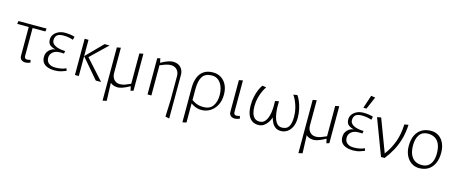

<svg xmlns="http://www.w3.org/2000/svg" viewBox="-49 -1385 5478 2305"><g transform="rotate(15 2690.5 -232.0)"><path d="M232 9Q201 9 182 -8Q163 -25 163 -54V-425L211 -434V-64Q211 -50 218.5 -40Q226 -30 242 -30Q267 -30 286 -38L294 -6Q287 -2 269 3.5Q251 9 232 9ZM20 -413 25 -450H375L370 -413Z M591 11Q573 11 546.5 7Q520 3 493.5 -9.5Q467 -22 449.5 -47Q432 -72 432 -115Q432 -165 465.5 -198.5Q499 -232 544 -236Q504 -243 475 -264.5Q446 -286 446 -336Q446 -367 465 -395Q484 -423 520 -441Q556 -459 605 -459Q636 -459 668 -454.5Q700 -450 724 -442L715 -402Q687 -411 657 -416.5Q627 -422 595 -422Q538 -422 514.5 -400.5Q491 -379 491 -337Q491 -310 512 -290Q533 -270 571 -259Q609 -248 660 -247L654 -214Q648 -215 640.5 -215.5Q633 -216 625 -216Q617 -216 608 -216Q548 -216 516 -187.5Q484 -159 484 -119Q484 -73 514 -49Q544 -25 596 -25Q631 -25 667 -31.5Q703 -38 728 -52L739 -22Q720 -14 682 -1.5Q644 11 591 11Z M1107 0 896 -247 1096 -450H1158L949 -249L1173 0ZM848 0V-450H896V0Z M1289 -10 1297 201 1248 212V-219H1289ZM1542 11 1530 -43Q1510 -32 1483 -19Q1456 -6 1429 2.5Q1402 11 1382 11Q1340 11 1310 -6Q1280 -23 1264 -52.5Q1248 -82 1248 -119V-450L1296 -459V-143Q1296 -95 1323.5 -64Q1351 -33 1397 -33Q1429 -33 1462.5 -45.5Q1496 -58 1528 -73V-450L1576 -459V0Z M2076 212 2027 201 2035 -10V-305Q2035 -353 2006.5 -383Q1978 -413 1931 -413Q1899 -413 1864.5 -401Q1830 -389 1798 -375V0H1750V-450L1786 -459L1797 -406Q1816 -417 1843 -429.5Q1870 -442 1897 -450.5Q1924 -459 1944 -459Q1987 -459 2016.5 -442Q2046 -425 2061.5 -395.5Q2077 -366 2077 -329Z M2241 215V-213Q2241 -286 2262 -341Q2283 -396 2328 -427.5Q2373 -459 2445 -459Q2499 -459 2542.5 -432.5Q2586 -406 2611.5 -355.5Q2637 -305 2637 -234Q2637 -158 2607.5 -102.5Q2578 -47 2529 -17Q2480 13 2422 13Q2395 13 2369.5 6.5Q2344 0 2320.5 -13Q2297 -26 2273 -46V-88Q2315 -54 2353 -40.5Q2391 -27 2434 -27Q2515 -27 2552 -80Q2589 -133 2589 -213Q2589 -271 2572 -317.5Q2555 -364 2522 -392Q2489 -420 2440 -420Q2358 -420 2323.5 -367.5Q2289 -315 2289 -216V205Z M2834 9Q2803 9 2784 -8Q2765 -25 2765 -54V-450L2813 -459V-64Q2813 -50 2820.5 -40Q2828 -30 2844 -30Q2869 -30 2888 -38L2896 -6Q2889 -2 2871 3.5Q2853 9 2834 9Z M3126 10Q3081 10 3048 -13Q3015 -36 2997.5 -82Q2980 -128 2980 -196Q2980 -253 2991 -303.5Q3002 -354 3019.5 -394.5Q3037 -435 3056 -459L3104 -450Q3088 -429 3070 -390.5Q3052 -352 3039 -302.5Q3026 -253 3026 -196Q3026 -147 3037 -110Q3048 -73 3071 -53Q3094 -33 3131 -33Q3166 -33 3188.5 -53Q3211 -73 3224.5 -106Q3238 -139 3243.5 -177.5Q3249 -216 3250 -253.5Q3251 -291 3249 -320L3296 -329Q3294 -300 3295 -261.5Q3296 -223 3301.5 -183Q3307 -143 3319.5 -109Q3332 -75 3354 -54Q3376 -33 3410 -33Q3469 -33 3494 -73.5Q3519 -114 3519 -196Q3519 -253 3506 -303Q3493 -353 3475 -391.5Q3457 -430 3441 -450L3489 -459Q3506 -438 3523.5 -397.5Q3541 -357 3553 -305Q3565 -253 3565 -196Q3565 -128 3543 -82Q3521 -36 3485.5 -13Q3450 10 3409 10Q3366 10 3339 -10Q3312 -30 3297 -60.5Q3282 -91 3273 -122Q3264 -91 3244.5 -60.5Q3225 -30 3196 -10Q3167 10 3126 10Z M3723 -10 3731 201 3682 212V-219H3723ZM3976 11 3964 -43Q3944 -32 3917 -19Q3890 -6 3863 2.5Q3836 11 3816 11Q3774 11 3744 -6Q3714 -23 3698 -52.5Q3682 -82 3682 -119V-450L3730 -459V-143Q3730 -95 3757.5 -64Q3785 -33 3831 -33Q3863 -33 3896.5 -45.5Q3930 -58 3962 -73V-450L4010 -459V0Z M4300 11Q4282 11 4255.5 7Q4229 3 4202.5 -9.5Q4176 -22 4158.5 -47Q4141 -72 4141 -115Q4141 -165 4174.5 -198.5Q4208 -232 4253 -236Q4213 -243 4184 -264.5Q4155 -286 4155 -336Q4155 -367 4174 -395Q4193 -423 4229 -441Q4265 -459 4314 -459Q4345 -459 4377 -454.5Q4409 -450 4433 -442L4424 -402Q4396 -411 4366 -416.5Q4336 -422 4304 -422Q4247 -422 4223.5 -400.5Q4200 -379 4200 -337Q4200 -310 4221 -290Q4242 -270 4280 -259Q4318 -248 4369 -247L4363 -214Q4357 -215 4349.5 -215.5Q4342 -216 4334 -216Q4326 -216 4317 -216Q4257 -216 4225 -187.5Q4193 -159 4193 -119Q4193 -73 4223 -49Q4253 -25 4305 -25Q4340 -25 4376 -31.5Q4412 -38 4437 -52L4448 -22Q4429 -14 4391 -1.5Q4353 11 4300 11ZM4294 -516 4348 -679 4400 -671 4333 -516Z M4652 0 4482 -450 4531 -459 4684 -53Q4745 -133 4781 -230Q4817 -327 4821 -450L4871 -459Q4866 -358 4842.5 -277Q4819 -196 4782 -128.5Q4745 -61 4697 0Z M5127 11Q5073 11 5030.5 -17.5Q4988 -46 4963.5 -97Q4939 -148 4939 -216Q4939 -294 4965 -348Q4991 -402 5039 -430.5Q5087 -459 5154 -459Q5209 -459 5250 -431Q5291 -403 5314 -352.5Q5337 -302 5337 -234Q5337 -157 5311.5 -102Q5286 -47 5239 -18Q5192 11 5127 11ZM5148 -33Q5195 -33 5226.5 -55.5Q5258 -78 5273.5 -119Q5289 -160 5289 -213Q5289 -284 5269 -329Q5249 -374 5212.5 -395.5Q5176 -417 5127 -417Q5057 -417 5022 -368Q4987 -319 4987 -237Q4987 -167 5007 -121.5Q5027 -76 5063 -54.5Q5099 -33 5148 -33Z"/></g></svg>

Font: Ancizar Sans Thin
Style: Regular
Weight: 100
Designer: Cesar Puertas, Viviana Monsalve, Julian Moncada, Julian Prieto, Jose Castro, Mariel Hernandez, Felipe Aragon, Sara Alarc
Version: Version 8.100